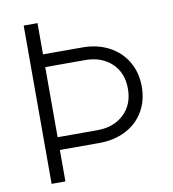

<svg xmlns="http://www.w3.org/2000/svg" viewBox="-83 -818 801 890"><g transform="rotate(-10 317.5 -372.5)"><path d="M88 -745H153V-598H338Q408 -598 462.5 -569.5Q517 -541 547.5 -489.5Q578 -438 578 -372Q578 -306 548 -255Q518 -204 463.5 -176Q409 -148 338 -148H153V0H88ZM340 -208Q417 -208 465 -253Q513 -298 513 -373Q513 -448 465.5 -493Q418 -538 340 -538H153V-208Z"/></g></svg>

Font: Evergrow Sans
Style: Light
Weight: 300
Foundry: 10Web
Version: Version 1.000